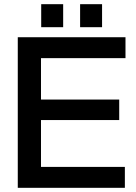

<svg xmlns="http://www.w3.org/2000/svg" viewBox="-20 -898 648 918"><path d="M65 0H577V-100H176V-324H550V-422H176V-620H580V-720H65ZM177 -768H282V-878H177ZM363 -768H468V-878H363Z"/></svg>

Font: Aspekta 500
Style: Regular
Weight: 500
Designer: Ivo Dolenc
Version: Version 2.100